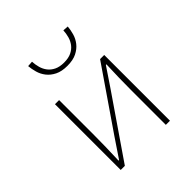

<svg xmlns="http://www.w3.org/2000/svg" viewBox="-194 -852 987 987"><g transform="rotate(-45 300.0 -358.0)"><path d="M121 0V-478H151V-224Q151 -184 150 -137Q149 -90 147 -42H151Q166 -65 186 -94Q206 -123 221 -146L449 -478H479V0H449V-254Q449 -294 450 -341Q451 -388 453 -436H449Q434 -413 414 -384Q394 -355 379 -332L151 0ZM306 -572Q265 -572 238 -585.5Q211 -599 194.5 -620Q178 -641 171 -666Q164 -691 162 -714L192 -716Q193 -694 199 -672.5Q205 -651 218 -634Q231 -617 252.5 -606.5Q274 -596 306 -596Q338 -596 359.5 -606.5Q381 -617 394 -634Q407 -651 413 -672.5Q419 -694 420 -716L450 -714Q448 -691 441 -666Q434 -641 417.5 -620Q401 -599 374 -585.5Q347 -572 306 -572Z"/></g></svg>

Font: Source Code Pro ExtraLight
Style: Regular
Weight: 200
Monospace: yes
Designer: Paul D. Hunt, Teo Tuominen
Foundry: Adobe Systems Incorporated
Version: Version 2.030;PS 1.000;hotconv 16.6.51;makeotf.lib2.5.65220